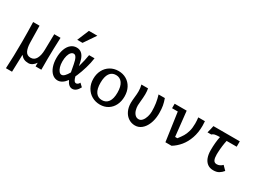

<svg xmlns="http://www.w3.org/2000/svg" viewBox="-53 -1699 3707 2780"><g transform="rotate(30 1800.0 -308.5)"><path d="M80 -222.5Q80 -390 75 -550H182L187 -272Q188.5 -184 214 -133.5Q239.5 -83 299 -83Q360.5 -83 391 -138.5Q421.5 -194 423 -286L428 -550H533Q529.5 -477.5 526.2 -363.2Q523 -249 523 -199V-11H427V-73Q407.5 -41 376.2 -20Q345 1 313 1Q268 1 236.8 -13.5Q205.5 -28 179 -62L170 226H68Q80 22 80 -222.5Z M627 -269.5Q627 -352.5 649.8 -415.2Q672.5 -478 713.8 -512Q755 -546 809 -546Q904.5 -546 943 -435Q956.5 -395 968.5 -328Q984 -381 997.5 -441Q1011 -501 1016.5 -539.5H1107.5Q1096.5 -457 1070 -367.5Q1043.5 -278 1013.5 -208.5L998 -174.5Q1008.5 -133 1022 -112.2Q1035.5 -91.5 1056.5 -91.5Q1087 -91.5 1107.5 -132L1159 -83.5Q1113 5.5 1047 5.5Q1015 5.5 989.2 -17.2Q963.5 -40 944.5 -83Q878.5 6.5 802.5 6.5Q751.5 6.5 711.5 -29Q671.5 -64.5 649.2 -127.2Q627 -190 627 -269.5ZM756.5 -646 838.5 -843H979L845 -646ZM812 -93Q836 -93 862 -119.2Q888 -145.5 913.5 -191.5L912 -198.5Q887 -340.5 876 -374.5Q865 -411 849.8 -429.2Q834.5 -447.5 813.5 -447.5Q790 -447.5 770 -426Q750 -404.5 738.2 -363.8Q726.5 -323 726.5 -267.5Q726.5 -218 738.2 -178Q750 -138 769.5 -115.5Q789 -93 812 -93Z M1240 -275.5Q1240 -356 1273.5 -419.5Q1307 -483 1367 -519Q1427 -555 1503 -555Q1577 -555 1635.8 -520.5Q1694.5 -486 1727.8 -423Q1761 -360 1761 -277Q1761 -196.5 1729.8 -133Q1698.5 -69.5 1641 -33.2Q1583.5 3 1507.5 3Q1433.5 3 1372.5 -31.5Q1311.5 -66 1275.8 -129.2Q1240 -192.5 1240 -275.5ZM1644 -274.5Q1644 -377.5 1606 -431.8Q1568 -486 1500 -486Q1432 -486 1395.5 -432.5Q1359 -379 1359 -276.5Q1359 -173 1396 -120.5Q1433 -68 1501.5 -68Q1569.5 -68 1606.8 -120.2Q1644 -172.5 1644 -274.5Z M1885 -244.5Q1885 -264 1887 -289Q1889 -314 1891.5 -338Q1899 -400 1899 -441Q1899 -499.5 1885 -550H1996Q2004.5 -511 2004.5 -457.5Q2004.5 -429.5 2002 -397Q1999.5 -364.5 1996.5 -336Q1991 -284.5 1991 -263Q1991 -222.5 2002.5 -183.8Q2014 -145 2038.8 -119.5Q2063.5 -94 2100 -94Q2134 -94 2159.2 -124.2Q2184.5 -154.5 2197.8 -199Q2211 -243.5 2211 -285Q2211 -357.5 2201.5 -421.5Q2192 -485.5 2172 -550H2277Q2297.5 -494 2307 -442.2Q2316.5 -390.5 2316.5 -323.5Q2316.5 -304 2316 -294Q2312.5 -207.5 2284 -138Q2255.5 -68.5 2207.5 -28.8Q2159.5 11 2099 11Q2039 11 1990 -20.8Q1941 -52.5 1913 -110.8Q1885 -169 1885 -244.5Z M2536.5 -475H2441V-550H2642L2687 -137H2725Q2764.5 -188 2787.5 -225.5Q2810.5 -263 2826.5 -318.5Q2842.5 -374 2842.5 -450Q2842.5 -496.5 2836 -550H2947Q2950.5 -513.5 2950.5 -475Q2950.5 -361 2918.2 -268.5Q2886 -176 2831 -109.2Q2776 -42.5 2706 0H2604Z M3089 -550H3530V-460H3362Q3341 -366.5 3336 -253Q3335 -229 3335 -217Q3335 -159.5 3350.2 -127.2Q3365.5 -95 3406 -95Q3430.5 -95 3455.2 -106.5Q3480 -118 3498 -138L3562 -73Q3533.5 -37.5 3497.5 -15.8Q3461.5 6 3404 6Q3346 6 3306.8 -23.8Q3267.5 -53.5 3248.2 -106.2Q3229 -159 3229 -228Q3229 -358 3250.5 -460Q3195 -459 3167.5 -453.2Q3140 -447.5 3123 -429H3060Q3068.5 -460 3077.5 -496.2Q3086.5 -532.5 3089 -550Z"/></g></svg>

Font: JuliaMono
Style: Bold
Weight: 700
Monospace: yes
Designer: cormullion
Foundry: corm
Version: Version 0.055; ttfautohint (v1.8.4)